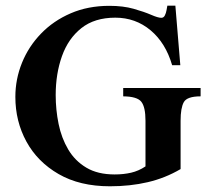

<svg xmlns="http://www.w3.org/2000/svg" viewBox="-20 -632 727 665"><path d="M674.8 -327.1V-298.3Q627.9 -298.3 616.7 -278.3Q605.5 -258.3 605.5 -213.9V-46.4Q552.2 -15.1 491.7 -1Q431.2 13.2 360.8 13.2Q256.3 13.2 183.1 -29.1Q109.9 -71.3 71.5 -141.6Q33.2 -211.9 33.2 -296.4Q33.2 -357.9 56.2 -414.6Q79.1 -471.2 122.1 -515.6Q165 -560.1 224.9 -585.9Q284.7 -611.8 358.9 -611.8Q406.2 -611.8 442.6 -601.6Q479 -591.3 503.2 -580.8Q527.3 -570.3 538.6 -570.3Q546.9 -570.3 551 -578.6Q555.2 -586.9 556.9 -597.2Q558.6 -607.4 559.6 -612.3H587.4L604.5 -406.2H576.2Q553.7 -483.4 501.5 -527.1Q449.2 -570.8 379.4 -570.8Q307.6 -570.8 262 -534.7Q216.3 -498.5 194.6 -437.5Q172.9 -376.5 172.9 -302.7Q172.9 -252 182.9 -202.9Q192.9 -153.8 216.3 -114.3Q239.7 -74.7 279.1 -51.3Q318.4 -27.8 377 -27.8Q408.2 -27.8 434.3 -33.9Q460.4 -40 483.9 -55.7V-213.9Q483.9 -261.2 469.5 -279.5Q455.1 -297.9 406.7 -298.3V-327.1Z"/></svg>

Font: Scheherazade New SemiBold
Style: Regular
Weight: 600
Designer: SIL International
Foundry: SIL International
Version: Version 4.000